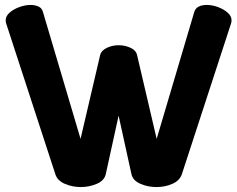

<svg xmlns="http://www.w3.org/2000/svg" viewBox="-20 -751 960 777"><path d="M307 6Q273 6 242.5 -7Q212 -20 204 -46L5 -656Q3 -662 3 -669Q3 -686 19 -700Q35 -714 58.5 -722.5Q82 -731 104 -731Q122 -731 136 -724.5Q150 -718 154 -702L306 -189L385 -527Q390 -547 412.5 -557.5Q435 -568 460 -568Q486 -568 508.5 -557.5Q531 -547 535 -527L614 -189L766 -702Q771 -718 784.5 -724.5Q798 -731 816 -731Q839 -731 862 -722.5Q885 -714 901 -700Q917 -686 917 -669Q917 -662 915 -656L716 -46Q707 -20 677.5 -7Q648 6 613 6Q579 6 548.5 -7Q518 -20 512 -46L460 -283L408 -46Q402 -20 371.5 -7Q341 6 307 6Z"/></svg>

Font: Dosis ExtraBold
Style: Regular
Weight: 800
Designer: EdgarTolentino, PabloImpallari, IginoMarini
Foundry: EdgarTolentino, PabloImpallari, IginoMarini
Version: Version 3.001; ttfautohint (v1.8.2)